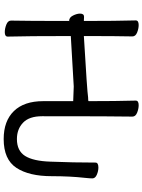

<svg xmlns="http://www.w3.org/2000/svg" viewBox="115 -866 774 1044"><g transform="rotate(90 502.0 -344.0)"><path d="M736 23Q638 23 584 -32.5Q530 -88 530 -192V-355L450 -358L176 -342Q176 -105 179 1Q179 17 155 17Q135 17 113.5 8.5Q92 0 92 -17Q94 -106 94 -332L96 -333H93Q75 -333 64.5 -354Q54 -375 54 -392Q54 -414 71 -414L94 -413Q94 -589 91 -695Q91 -711 116 -711Q136 -711 157 -702.5Q178 -694 178 -677Q176 -588 176 -413Q480 -431 509 -436Q530 -436 530 -439Q530 -587 527 -695Q527 -711 552 -711Q572 -711 593 -702.5Q614 -694 614 -677Q612 -583 612 -186Q612 -116 647 -82.5Q682 -49 736 -49Q800 -49 828 -93.5Q856 -138 859 -232Q864 -357 864 -476Q864 -492 891 -492Q910 -492 930 -483.5Q950 -475 950 -459Q950 -446 947 -418Q938 -338 938 -238Q938 -115 892.5 -46Q847 23 736 23Z"/></g></svg>

Font: LXGW WenKai Lite Medium
Style: Regular
Weight: 500
Designer: LXGW / Fontworks Inc.
Foundry: LXGW / Fontworks Inc.
Version: Version 1.511; March 25, 2025